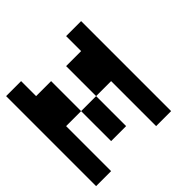

<svg xmlns="http://www.w3.org/2000/svg" viewBox="-153 -753 905 905"><g transform="rotate(-45 300.0 -300.0)"><path d="M0 0V-600H100V-500H200V-300H100V0ZM200 -100V-300H300V-100ZM300 -500H400V-600H500V0H400V-300H300Z"/></g></svg>

Font: Galmuri9 Regular
Style: Regular
Weight: 400
Designer: Lee Minseo (quiple)
Version: Version 2.399;hotconv 1.1.1;makeotfexe 2.6.0 DEVELOPMENT